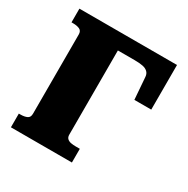

<svg xmlns="http://www.w3.org/2000/svg" viewBox="-161 -853 973 995"><g transform="rotate(30 325.5 -355.0)"><path d="M315 -622V-118Q315 -103 323.5 -95Q332 -87 345.5 -84.5Q359 -82 375 -82H399V0H34V-82H44Q67 -82 82.5 -89Q98 -96 98 -118V-592Q98 -614 82.5 -621Q67 -628 44 -628H34V-710H618V-443H517L507 -574Q506 -592 495 -603Q484 -614 464.5 -618Q445 -622 415 -622Z"/></g></svg>

Font: Roboto Serif ExtraBold
Style: Regular
Weight: 800
Designer: Greg Gazdowicz
Foundry: Commercial Type
Version: Version 1.008